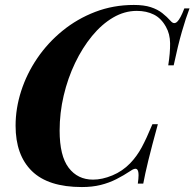

<svg xmlns="http://www.w3.org/2000/svg" viewBox="-20 -742 786 776"><path d="M746 -708Q731 -669 715 -613.5Q699 -558 682 -478H660Q668 -529 667.5 -567Q667 -605 651 -633Q632 -668 602 -683Q572 -698 533 -698Q483 -698 437 -671Q391 -644 352 -596.5Q313 -549 283.5 -487.5Q254 -426 237.5 -356Q221 -286 221 -214Q221 -112 257.5 -64Q294 -16 356 -16Q393 -16 434 -33Q475 -50 506 -82Q533 -110 552.5 -146Q572 -182 596 -240H618Q593 -149 579.5 -93.5Q566 -38 559 0H537Q540 -21 540 -34Q540 -55 532 -59Q524 -63 507 -51Q480 -33 450.5 -18Q421 -3 387 5.5Q353 14 311 14Q175 14 109 -50.5Q43 -115 43 -234Q43 -304 65.5 -374Q88 -444 130.5 -506.5Q173 -569 232.5 -617.5Q292 -666 365 -694Q438 -722 521 -722Q562 -722 589.5 -713Q617 -704 636 -689Q655 -674 670 -657Q683 -642 696 -654Q709 -666 725 -708Z"/></svg>

Font: Playfair Display
Style: Bold Italic
Weight: 700
Italic angle: -14°
Designer: Claus Eggers Sørensen
Foundry: Claus Eggers Sørensen
Version: Version 1.203